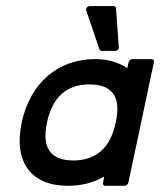

<svg xmlns="http://www.w3.org/2000/svg" viewBox="-20 -596 522 626"><path d="M474.1 -403.3Q478 -403.3 480.5 -400.4Q482.9 -397.5 481.9 -393.6L398.4 0Q397.5 3.9 393.8 6.8Q390.1 9.8 386.2 9.8H323.2Q319.3 9.8 317.1 6.8Q314.9 3.9 315.9 0L319.8 -20.5Q267.6 9.8 201.7 9.8Q156.7 9.8 123.8 -4.2Q90.8 -18.1 71 -44.7Q51.3 -71.3 45.9 -109.6Q40.5 -147.9 50.8 -196.8Q61 -245.1 82.8 -283.4Q104.5 -321.8 135.5 -348.4Q166.5 -375 205.6 -389.2Q244.6 -403.3 289.6 -403.3Q321.3 -403.3 348.1 -395.5Q375 -387.7 395 -373.5L399.4 -393.6Q400.4 -397.5 403.8 -400.4Q407.2 -403.3 411.1 -403.3ZM349.1 -290.5Q327.1 -320.8 272 -320.8Q159.7 -320.8 133.3 -196.8Q106.9 -72.8 219.2 -72.8Q273.9 -72.8 309.1 -103.3Q344.2 -133.8 357.4 -196.8Q371.1 -260.3 349.1 -290.5ZM261.2 -561.5Q259.3 -566.9 263.2 -571.5Q267.1 -576.2 272.9 -576.2H350.6Q353.5 -576.2 356 -574Q358.4 -571.8 358.4 -568.8L367.2 -442.4Q367.7 -437.5 364.3 -433.8Q360.8 -430.2 355.5 -430.2H312Q309.6 -430.2 307.4 -431.6Q305.2 -433.1 304.2 -435.1Z"/></svg>

Font: Fibel Nord
Style: Bold Italic
Weight: 700
Designer: Peter Wiegel
Foundry: Peter Wioegel
Version: Version 000.000